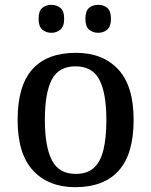

<svg xmlns="http://www.w3.org/2000/svg" viewBox="-20 -766 627 796"><path d="M292 10Q181 10 117 -59Q53 -128 53 -269Q53 -410 114 -478.5Q175 -547 295 -547Q406 -547 470 -478.5Q534 -410 534 -269Q534 -128 472.5 -59Q411 10 292 10ZM294 -45Q341 -45 369 -70Q397 -95 409 -145.5Q421 -196 421 -269Q421 -380 392 -435.5Q363 -491 293 -491Q223 -491 194.5 -435.5Q166 -380 166 -269Q166 -159 195 -102Q224 -45 294 -45ZM387 -630Q365 -630 349.5 -643Q334 -656 334 -688Q334 -721 349.5 -733.5Q365 -746 387 -746Q409 -746 424.5 -733.5Q440 -721 440 -688Q440 -656 424.5 -643Q409 -630 387 -630ZM193 -630Q171 -630 155.5 -643Q140 -656 140 -688Q140 -721 155.5 -733.5Q171 -746 193 -746Q214 -746 230 -733.5Q246 -721 246 -688Q246 -656 230 -643Q214 -630 193 -630Z"/></svg>

Font: Noto Serif Gujarati Medium
Style: Regular
Weight: 500
Version: Version 2.102